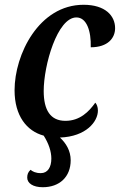

<svg xmlns="http://www.w3.org/2000/svg" viewBox="-20 -566 502 804"><path d="M159 218C229 218 276 175 276 105C276 65 256 33 231 10C341 6 390 -57 390 -103C390 -118 385 -130 379 -136C353 -99 315 -60 254 -60C191 -60 163 -105 163 -185C163 -293 220 -493 300 -493C343 -493 362 -436 360 -368C432 -368 462 -407 462 -448C462 -500 421 -546 330 -546C143 -546 41 -338 41 -188C41 -81 92 -17 163 2C184 35 195 68 195 98C195 134 180 159 151 159C129 159 116 152 108 145C97 155 94 165 94 178C94 201 118 218 159 218Z"/></svg>

Font: Noto Serif Condensed SemiBold
Style: Italic
Weight: 600
Width: 3
Italic angle: -12°
Designer: Monotype Design Team
Foundry: Monotype Imaging Inc.
Version: Version 2.014